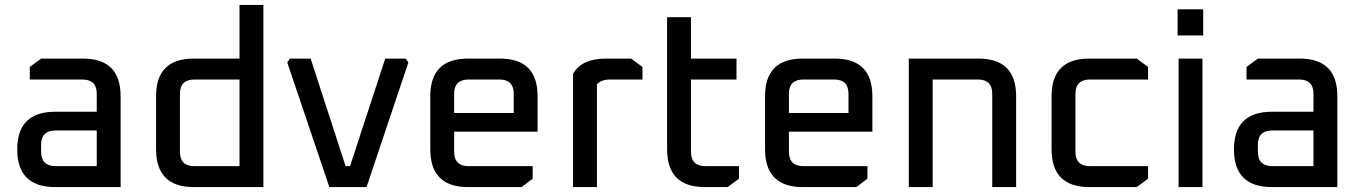

<svg xmlns="http://www.w3.org/2000/svg" viewBox="-20 -760 5527 780"><path d="M204 0Q50 0 50 -153Q50 -306 204 -306H373V-379Q373 -437 315 -437H101V-488L147 -522H317Q470 -522 470 -369V0ZM147 -144Q147 -85 206 -85H373V-230H206Q147 -230 147 -171Z M614 -154V-369Q614 -522 767 -522H953V-740H1050V0H767Q614 0 614 -154ZM711 -144Q711 -85 770 -85H953V-437H770Q711 -437 711 -379Z M1147 -506 1158 -522H1242L1384 -85H1402L1545 -522H1628L1639 -506L1469 0H1318Z M1728 -154V-369Q1728 -522 1881 -522H2011Q2164 -522 2164 -369V-225H1825V-144Q1825 -85 1884 -85H2144V-34L2099 0H1881Q1728 0 1728 -154ZM1825 -301H2067V-379Q2067 -437 2009 -437H1884Q1825 -437 1825 -379Z M2308 0V-460Q2343 -522 2441 -522H2544L2590 -488V-437H2460Q2421 -437 2405 -417V0Z M2690 -154V-690H2787V-522H2972V-437H2787V-144Q2787 -85 2846 -85H2982V-34L2936 0H2843Q2690 0 2690 -154Z M3088 -154V-369Q3088 -522 3241 -522H3371Q3524 -522 3524 -369V-225H3185V-144Q3185 -85 3244 -85H3504V-34L3459 0H3241Q3088 0 3088 -154ZM3185 -301H3427V-379Q3427 -437 3369 -437H3244Q3185 -437 3185 -379Z M3672 0V-522H3955Q4108 -522 4108 -369V0H4011V-379Q4011 -437 3953 -437H3769V0Z M4252 -154V-369Q4252 -522 4405 -522H4598L4644 -488V-437H4408Q4349 -437 4349 -379V-144Q4349 -85 4408 -85H4644V-34L4598 0H4405Q4252 0 4252 -154Z M4764 -616V-722H4868V-616ZM4768 0V-522H4865V0Z M5147 0Q4993 0 4993 -153Q4993 -306 5147 -306H5316V-379Q5316 -437 5258 -437H5044V-488L5090 -522H5260Q5413 -522 5413 -369V0ZM5090 -144Q5090 -85 5149 -85H5316V-230H5149Q5090 -230 5090 -171Z"/></svg>

Font: Oxanium ExtraLight Medium
Style: Regular
Weight: 500
Version: Version 2.000